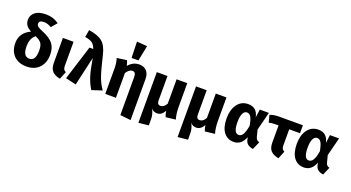

<svg xmlns="http://www.w3.org/2000/svg" viewBox="-63 -1644 4887 2674"><g transform="rotate(20 2380.5 -307.0)"><path d="M338 -518Q447 -474 496 -413Q545 -352 545 -248Q545 -128 475.5 -55.5Q406 17 288 17Q169 17 100.5 -52Q32 -121 32 -241Q32 -391 184 -462Q127 -494 106.5 -527Q86 -560 86 -604Q86 -671 140 -715Q194 -759 300 -759Q411 -759 492 -698L420 -614Q364 -649 311 -649Q238 -649 238 -601Q238 -576 256 -560Q274 -544 338 -518ZM381 -249Q381 -322 359 -357Q337 -392 266 -424Q227 -391 211 -349.5Q195 -308 195 -247Q195 -99 288 -99Q381 -99 381 -249Z M789 -531V-179Q789 -143 798.5 -125.5Q808 -108 832 -97L786 17Q708 3 669.5 -38.5Q631 -80 631 -159V-531Z M937 -758Q1073 -738 1139 -684Q1205 -630 1236 -496Q1284 -290 1317.5 -196.5Q1351 -103 1403 -33L1251 17Q1202 -62 1173.5 -151.5Q1145 -241 1117 -410L1020 17L864 -19L1025 -531H1081Q1059 -589 1026 -613.5Q993 -638 918 -650Z M1726 -596H1625L1618 -836L1772 -824ZM1760 -548Q1829 -548 1868.5 -505.5Q1908 -463 1908 -385V222L1750 205V-361Q1750 -432 1700 -432Q1652 -432 1610 -368V0H1452V-382Q1452 -457 1430 -525L1576 -545Q1591 -515 1600 -469Q1667 -548 1760 -548Z M2498 0 2353 17Q2339 -12 2330 -69Q2286 8 2222 8Q2164 8 2133 -34Q2172 37 2172 113V205L2023 220V-531H2181V-167Q2181 -106 2231 -106Q2281 -106 2316 -170V-531H2474V-182Q2474 -78 2498 0Z M3079 0 2934 17Q2920 -12 2911 -69Q2867 8 2803 8Q2745 8 2714 -34Q2753 37 2753 113V205L2604 220V-531H2762V-167Q2762 -106 2812 -106Q2862 -106 2897 -170V-531H3055V-182Q3055 -78 3079 0Z M3375 -548Q3504 -548 3533 -410L3549 -531H3684L3615 -260L3642 -155Q3653 -110 3698 -101L3647 17Q3548 4 3530 -77L3523 -113Q3472 17 3359 17Q3265 17 3210.5 -55Q3156 -127 3156 -261Q3156 -389 3214.5 -468.5Q3273 -548 3375 -548ZM3316 -261Q3316 -98 3392 -98Q3427 -98 3452 -136Q3477 -174 3494 -272Q3477 -363 3455 -398Q3433 -433 3396 -433Q3359 -433 3337.5 -389.5Q3316 -346 3316 -261Z M4188 -413H4028V-179Q4028 -143 4037.5 -125.5Q4047 -108 4071 -97L4025 17Q3946 3 3908 -37.5Q3870 -78 3870 -158V-413H3822Q3765 -413 3728 -402L3700 -508Q3753 -531 3841 -531H4188Z M4415 -548Q4544 -548 4573 -410L4589 -531H4724L4655 -260L4682 -155Q4693 -110 4738 -101L4687 17Q4588 4 4570 -77L4563 -113Q4512 17 4399 17Q4305 17 4250.5 -55Q4196 -127 4196 -261Q4196 -389 4254.5 -468.5Q4313 -548 4415 -548ZM4356 -261Q4356 -98 4432 -98Q4467 -98 4492 -136Q4517 -174 4534 -272Q4517 -363 4495 -398Q4473 -433 4436 -433Q4399 -433 4377.5 -389.5Q4356 -346 4356 -261Z"/></g></svg>

Font: FiraGO
Style: Bold
Weight: 700
Designer: bBox Type
Foundry: bBox Type GmbH
Version: Version 1.001;PS 001.001;hotconv 1.0.88;makeotf.lib2.5.64775